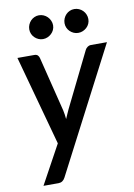

<svg xmlns="http://www.w3.org/2000/svg" viewBox="-96 -770 697 1000"><g transform="rotate(-10 253.0 -270.5)"><path d="M506.5 -510 166 146Q154 169.5 130.5 169.5H51L163 -35.5L33 -510H122Q134.5 -510 140.5 -503.8Q146.5 -497.5 148.5 -489L220.5 -199.5Q223 -188 224.8 -176Q226.5 -164 227.5 -152.5Q232.5 -164.5 237.8 -176.2Q243 -188 248.5 -200L391 -489.5Q395.5 -498.5 403.8 -504.2Q412 -510 421 -510ZM245.5 -645.5Q245.5 -632.5 240.2 -621.2Q235 -610 226.2 -601.8Q217.5 -593.5 206 -588.5Q194.5 -583.5 181.5 -583.5Q169 -583.5 157.8 -588.5Q146.5 -593.5 138 -601.8Q129.5 -610 124.5 -621.2Q119.5 -632.5 119.5 -645.5Q119.5 -658.5 124.5 -670.2Q129.5 -682 138 -690.8Q146.5 -699.5 157.8 -704.5Q169 -709.5 181.5 -709.5Q194.5 -709.5 206 -704.5Q217.5 -699.5 226.2 -690.8Q235 -682 240.2 -670.2Q245.5 -658.5 245.5 -645.5ZM432 -645.5Q432 -632.5 427 -621.2Q422 -610 413.2 -601.8Q404.5 -593.5 393 -588.5Q381.5 -583.5 368.5 -583.5Q355.5 -583.5 344.2 -588.5Q333 -593.5 324.5 -601.8Q316 -610 311 -621.2Q306 -632.5 306 -645.5Q306 -658.5 311 -670.2Q316 -682 324.5 -690.8Q333 -699.5 344.2 -704.5Q355.5 -709.5 368.5 -709.5Q381.5 -709.5 393 -704.5Q404.5 -699.5 413.2 -690.8Q422 -682 427 -670.2Q432 -658.5 432 -645.5Z"/></g></svg>

Font: Lato SemiBold
Style: Italic
Weight: 600
Italic angle: -7°
Designer: Lukasz Dziedzic with Adam Twardoch and Botio Nikoltchev
Foundry: tyPoland Lukasz Dziedzic
Version: Version 2.015; 2015-08-06; http://www.latofonts.com/